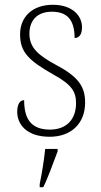

<svg xmlns="http://www.w3.org/2000/svg" viewBox="-20 -562 422 803"><path d="M188 10C277 10 336 -45 336 -133C336 -197 311 -239 217 -289C141 -330 103 -362 103 -421C103 -473 132 -513 197 -513C259 -513 292 -481 292 -403C312 -403 323 -419 323 -448C323 -496 283 -542 201 -542C117 -542 64 -493 64 -418C64 -344 100 -309 202 -251C281 -208 298 -178 298 -130C298 -65 260 -20 189 -20C108 -20 81 -67 81 -143C65 -143 52 -129 52 -94C52 -45 88 10 188 10ZM146 208V221H161C181 181 205 113 221 71V61H169C164 109 156 159 146 208Z"/></svg>

Font: Noto Serif Hebrew SemiCondensed ExtraLight
Style: Regular
Weight: 200
Width: 4
Designer: Monotype Design Team
Foundry: Monotype Imaging Inc.
Version: Version 2.004